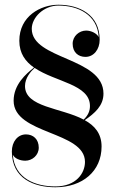

<svg xmlns="http://www.w3.org/2000/svg" viewBox="-20 -780 486 810"><path d="M408.5 -162C408.5 -217 379 -250 337.5 -273C380 -302.5 416.5 -334 416.5 -385C416.5 -538.5 114 -528 114 -658.5C114 -705.5 163.5 -756.5 226.5 -756.5C308.5 -756.5 390.5 -719 396.5 -623.5C388.5 -639 365 -651 343.5 -651C314 -651 286.5 -627.5 286.5 -595.5C286.5 -559.5 310 -540 340.5 -540C375.5 -540 400.5 -571.5 400.5 -612.5C400.5 -718.5 314.5 -760 226.5 -760C151.5 -760 61.5 -712 61.5 -608C61.5 -554.5 87.5 -520 123.5 -495C89 -468 37.5 -423 37.5 -355C37.5 -212 338.5 -227.5 338.5 -97C338.5 -50 302 6.5 213.5 6.5C130.5 6.5 41.5 -26 34 -127.5C42 -111 65 -102 86.5 -102C116 -102 143.5 -125 143.5 -157C143.5 -193 120 -213 89.5 -213C54.5 -213 30 -182 30 -141C30 -25 125.5 10 213.5 10C328.5 10 408.5 -58 408.5 -162ZM85.5 -417C85.5 -451 109.5 -478.5 126 -493.5C213.5 -434 359.5 -424.5 359.5 -333C359.5 -311 351.5 -293.5 333 -275.5C237.5 -326 85.5 -327 85.5 -417Z"/></svg>

Font: Bodoni* 48pt
Style: Regular
Weight: 400
Version: Version 2.3